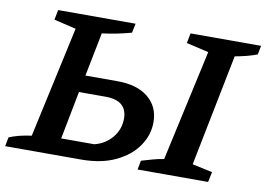

<svg xmlns="http://www.w3.org/2000/svg" viewBox="-93 -763 1211 874"><g transform="rotate(10 513.0 -326.0)"><path d="M-21 0 -13 -42Q30 -60 90 -68L202 -582L100 -606L109 -652H467L458 -609Q425 -600 391 -593Q357 -586 323 -582L283 -380H431Q522 -380 573.5 -338Q625 -296 625 -224Q625 -165 590 -114Q555 -63 489 -31.5Q423 0 330 0ZM591 0 599 -42Q626 -50 651 -57Q676 -64 702 -68L815 -582L712 -606L721 -652H1047L1039 -611Q1016 -602 990 -595.5Q964 -589 937 -584L834 -67L927 -47L917 0ZM224 -79H377Q428 -92 459 -130Q490 -168 490 -217Q490 -301 390 -301H267Z"/></g></svg>

Font: Piazzolla SemiBold
Style: Italic
Weight: 600
Italic angle: -11.3°
Designer: Juan Pablo del Peral
Foundry: Huerta Tipografica
Version: Version 1.330